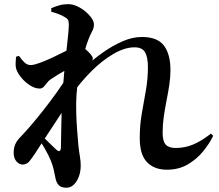

<svg xmlns="http://www.w3.org/2000/svg" viewBox="-20 -832 1040 913"><path d="M322.2 -383.2 326.1 -455.8Q351.8 -483.4 389.4 -518Q427.1 -552.6 471.5 -583.9Q515.8 -615.2 563.1 -635.7Q610.3 -656.2 654.7 -656.2Q728.4 -656.2 759.5 -615.2Q790.5 -574.1 790.5 -498.8Q790.5 -463.8 785 -427.7Q779.5 -391.6 771.9 -353.7Q764.4 -315.8 758.8 -277.3Q753.3 -238.9 753.3 -200.1Q753.3 -160.9 767.9 -144.6Q782.5 -128.3 815.2 -128.3Q860.3 -128.3 900 -145.4Q939.6 -162.6 983.3 -196.8L993.8 -186.1Q975.9 -149 945.3 -111.6Q914.6 -74.2 871.9 -49.6Q829.2 -25 773.7 -25Q713.5 -25 679 -60.9Q644.5 -96.7 644.5 -176Q644.5 -236.5 654.4 -292.7Q664.3 -348.8 673.9 -403.5Q683.4 -458.2 683.4 -512.6Q683.4 -559.2 670 -583.1Q656.5 -607 620 -607Q573.1 -607 519.9 -576Q466.7 -545.1 415.5 -494.2Q364.3 -443.4 322.2 -383.2ZM309.7 -482.7 315.6 -361.2Q295.9 -330.2 274.7 -298Q253.6 -265.8 232.1 -233.1Q210.6 -200.3 189.2 -167.7Q167.8 -135 146.8 -102.4Q133.2 -81.7 120.5 -66Q107.8 -50.2 88.8 -49.5Q72.8 -48.8 58.9 -63.7Q45 -78.6 45 -105.4Q45 -127.4 52 -144.5Q59.1 -161.6 74.2 -177.4Q93.9 -197.3 123.3 -231.4Q152.7 -265.4 185.9 -307.5Q219.1 -349.5 251.3 -394.8Q283.5 -440.2 309.7 -482.7ZM154.6 -182.7 165.3 -203.3Q175 -191.7 191.2 -175.1Q207.4 -158.5 223.4 -143.6Q239.5 -128.7 247 -121Q268.2 -101.9 269.7 -131.1Q270.4 -158.2 271 -202.8Q271.5 -247.4 272.9 -300.5Q274.2 -353.5 278.2 -403.6Q281.5 -447.9 286 -495.4Q290.5 -542.8 295.4 -585.9Q300.3 -629 303.7 -663Q307.2 -696.9 307.2 -714.3Q307.2 -730.6 303.4 -737.5Q299.6 -744.5 285.6 -752.1Q275.2 -758.5 260 -764.4Q244.8 -770.4 223.9 -776L223.7 -792.9Q243.4 -801.5 262.8 -806.9Q282.1 -812.3 303.7 -812.3Q324.2 -812.3 345.9 -802.7Q367.6 -793 385.6 -777.9Q403.7 -762.8 415.2 -746.3Q426.7 -729.8 426.7 -715.7Q426.7 -698.5 418.6 -684.1Q410.5 -669.7 401.1 -645.7Q393 -626.4 383.8 -593.5Q374.7 -560.5 366.4 -522.1Q358 -483.7 351.8 -447.1Q345.6 -410.5 344 -384.1Q341.2 -343.6 342.4 -298.7Q343.5 -253.8 346.8 -212.7Q350 -171.7 352.8 -139.9Q356.2 -109.6 360 -87.6Q363.8 -65.5 363.8 -44.7Q363.8 -15.2 354.6 8.6Q345.4 32.4 330.5 46.5Q315.6 60.6 296.3 60.6Q270 60.6 258.7 47.9Q247.3 35.2 243.6 14.1Q239.6 -6.6 235.1 -26.2Q230.6 -45.9 221.7 -68.2Q217 -79.9 209.9 -94.1Q202.7 -108.3 193.9 -124Q185.2 -139.6 175.1 -154.5Q165.1 -169.4 154.6 -182.7ZM220.5 -454.5Q210.5 -447.8 203 -437.4Q195.5 -427 187.5 -418.9Q179.6 -410.9 168.6 -410.9Q146.7 -410.9 123.3 -425.7Q99.9 -440.5 81.7 -462.3Q63.5 -484.1 57 -504.7Q53.3 -517.2 54.4 -533.2Q55.4 -549.3 56.2 -562L69.9 -566.5Q83 -548.1 96.1 -535.3Q109.2 -522.6 126.3 -522.6Q140.4 -522.6 167.8 -532.5Q195.2 -542.3 226.5 -556.9Q257.9 -571.5 285.5 -585.7Q313.2 -599.9 328.5 -607.8Q340.1 -614.3 349 -614.7Q357.9 -615.1 365.4 -611.8Q376.3 -607.1 389.3 -595.7Q402.4 -584.3 411.8 -572.8Q421.2 -561.3 421.2 -555.3Q421.2 -545.1 415.2 -536.9Q409.1 -528.7 398.7 -516.2Q379.2 -494.2 361 -469.3Q342.8 -444.3 325.3 -418.5L328.5 -479.2Q332.8 -487.2 338 -502Q343.3 -516.9 345.1 -525.8Q326.5 -517.7 302 -504.1Q277.5 -490.5 255.3 -476.9Q233.2 -463.4 220.5 -454.5Z"/></svg>

Font: Source Han Serif JP VF
Style: Regular
Weight: 250
Designer: Ryoko NISHIZUKA 西塚涼子 (kana & ideographs); Frank Grießhammer (Latin, Greek & Cyrillic); Wenlong ZHANG 张文龙 (bopomofo); San
Foundry: Adobe
Version: Version 2.001;hotconv 1.1.0;makeotfexe 2.6.0